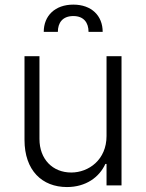

<svg xmlns="http://www.w3.org/2000/svg" viewBox="-20 -783 617 811"><path d="M430 -208.5C430 -108.3 354.8 -54.3 280.9 -54.3C202.1 -54.3 146.7 -110.8 146.7 -196V-545.5H83.5V-192.1C83.5 -62.9 158 7.1 262.8 7.1C342.7 7.1 399.5 -34.4 425.1 -90.6H430V0H493.3V-545.5H430ZM164.8 -648.4H224.4C224.4 -685.7 243.3 -715.2 289.8 -715.2C334.2 -715.2 354 -686.8 354 -648.4H413.7C413.7 -716.3 366.8 -763.5 289.8 -763.5C212.4 -763.5 164.8 -716.3 164.8 -648.4Z"/></svg>

Font: Karasuma Gothic
Style: Light
Weight: 300
Designer: Rasmus Andersson / Ryoko Nishizuka
Foundry: rsms
Version: Version 1.00